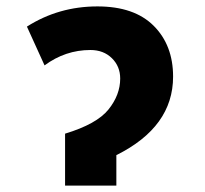

<svg xmlns="http://www.w3.org/2000/svg" viewBox="-20 -579 640 599"><path d="M343 0V-95Q520 -183 520 -340Q520 -438 459.5 -498.5Q399 -559 284 -559Q163 -559 64 -496L119 -375Q184 -423 262 -423Q303 -423 329 -397.5Q355 -372 355 -334Q355 -283 318.5 -237.5Q282 -192 183 -162V0Z"/></svg>

Font: Noto Sans Mono UI ExtraBold
Style: Regular
Weight: 800
Designer: Monotype Design team
Foundry: Monotype Imaging Inc.
Version: 1.000